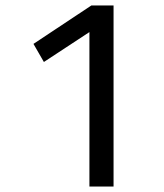

<svg xmlns="http://www.w3.org/2000/svg" viewBox="-20 -680 599 700"><path d="M306 0V-563L140 -454L102 -520L313 -660H394V0Z"/></svg>

Font: Cairo Medium
Style: Regular
Weight: 500
Designer: Mohamed Gaber, Accademia di Belle Arti di Urbino
Foundry: Kief Type Foundry, Accademia di Belle Arti di Urbino
Version: Version 3.117